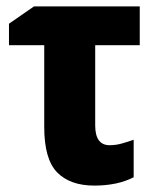

<svg xmlns="http://www.w3.org/2000/svg" viewBox="-20 -569 481 599"><path d="M416 -549H86L8 -495V-428H118V-173Q118 -72 158.5 -31Q199 10 274 10Q347 10 397 -16V-133Q377 -126 359 -121Q341 -116 322 -116Q277 -116 277 -178V-428H416Z"/></svg>

Font: Noto Sans Display SemiCondensed Extra
Style: Regular
Weight: 800
Width: 4
Designer: Monotype Design Team
Foundry: Monotype Imaging Inc.
Version: Version 1.900